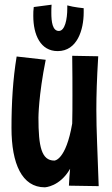

<svg xmlns="http://www.w3.org/2000/svg" viewBox="-20 -787 476 819"><path d="M401 7C396 -148 391 -226 391 -320C391 -381 393 -448 399 -547L288 -549C289 -480 289 -426 289 -379C289 -335 289 -298 288 -260C261 -102 212 -102 212 -102C157 -102 144 -161 144 -285C144 -285 144 -378 175 -532L51 -546C35 -449 29 -348 29 -241C29 -88 74 12 171 12C171 12 235 10 279 -67C277 -45 275 -21 274 5ZM337 -752C337 -752 295 -756 267 -764C267 -760 267 -756 267 -751C267 -705 257 -655 231 -655C204 -655 199 -694 199 -732C199 -744 199 -756 200 -767L124 -757C122 -744 122 -731 122 -719C122 -638 153 -569 226 -569C310 -569 337 -661 337 -734C337 -740 337 -746 337 -752Z"/></svg>

Font: Rum Raisin
Style: Regular
Weight: 400
Designer: Astigmatic (AOETI)
Foundry: Astigmatic (AOETI)
Version: Version 1.000